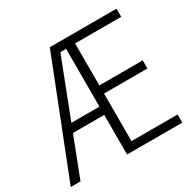

<svg xmlns="http://www.w3.org/2000/svg" viewBox="-157 -878 1052 1042"><g transform="rotate(-30 368.5 -357.0)"><path d="M698 0V-51H409V-349H681V-400H409V-663H698V-714H280L-1 0H60L156 -248H352V0ZM176 -300 316 -662H352V-300Z"/></g></svg>

Font: Noto Sans Armenian SemiCondensed Light
Style: Regular
Weight: 300
Width: 4
Designer: Monotype Design Team
Foundry: Monotype Imaging Inc.
Version: Version 2.008